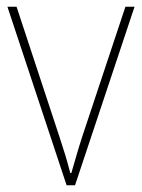

<svg xmlns="http://www.w3.org/2000/svg" viewBox="-20 -548 420 568"><path d="M177 0 2 -528H29L156 -143Q166 -113 173.5 -88Q181 -63 188 -36H191Q199 -63 206 -87.5Q213 -112 223 -143L351 -528H378L202 0Z"/></svg>

Font: Noto Sans Kannada SemiCondensed Thin
Style: Regular
Weight: 100
Width: 4
Designer: Jelle Bosma - Monotype Design Team
Foundry: Monotype Imaging Inc.
Version: Version 2.005; ttfautohint (v1.8.4.7-5d5b)